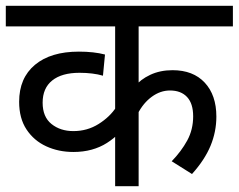

<svg xmlns="http://www.w3.org/2000/svg" viewBox="-20 -642 823 662"><path d="M783 -551H458V-333L444 -343Q464 -368 498 -384Q532 -400 575 -400Q646 -400 686 -357Q726 -314 726 -240Q726 -188 706 -139.5Q686 -91 642 -42L572 -86Q605 -120 625.5 -157.5Q646 -195 646 -241Q646 -285 625 -307.5Q604 -330 566 -330Q533 -330 503.5 -308.5Q474 -287 455 -250L458 -287V0H377V-210L391 -183Q372 -164 348.5 -149Q325 -134 296 -126Q267 -118 233 -118Q182 -118 139.5 -137.5Q97 -157 71.5 -195.5Q46 -234 46 -291Q46 -373 100.5 -418.5Q155 -464 252 -464Q278 -464 300.5 -461.5Q323 -459 342 -454L335 -381Q318 -386 297.5 -388.5Q277 -391 254 -391Q193 -391 160 -364.5Q127 -338 127 -288Q127 -239 157.5 -214.5Q188 -190 233 -190Q281 -190 320 -214.5Q359 -239 381 -273L377 -224V-551H0V-622H783Z"/></svg>

Font: hexlhindi05
Style: Book
Weight: 400
Designer: Jelle Bosma - Monotype Design Team
Foundry: Monotype Imaging Inc.
Version: Version 2.003